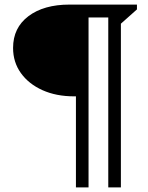

<svg xmlns="http://www.w3.org/2000/svg" viewBox="-20 -710 645 837"><path d="M303 -290Q225 -290 165 -317Q105 -344 71 -391.5Q37 -439 37 -501Q37 -589 104 -639.5Q171 -690 283 -690H341V-290ZM311 107V-690H366V107ZM452 107V-690H577V-669L486 -588L507 -649V107ZM352 -634V-690H464V-634Z"/></svg>

Font: Platypi Light SemiBold
Style: Regular
Weight: 600
Version: Version 1.200